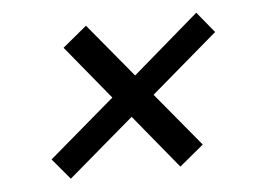

<svg xmlns="http://www.w3.org/2000/svg" viewBox="-37 -521 623 460"><g transform="rotate(-5 275.0 -291.0)"><path d="M116 -106 74 -156 232 -291 126 -420 184 -468 291 -339 450 -476 491 -426 331 -289 438 -160 380 -112 274 -241Z"/></g></svg>

Font: DM Sans 24pt
Style: Italic
Weight: 400
Italic angle: -10°
Designer: Colophon Foundry, Jonny Pinhorn
Foundry: Colophon Foundry
Version: Version 4.004;gftools[0.9.30]